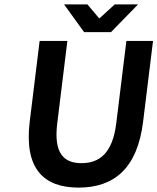

<svg xmlns="http://www.w3.org/2000/svg" viewBox="-20 -840 715 872"><path d="M337 12C497 12 604 -74 630 -288L675 -654H554L508 -280C491 -142 430 -99 350 -99C271 -99 223 -142 240 -280L286 -654H160L115 -288C89 -74 178 12 337 12ZM431 -756 377 -820H271L362 -694H484L607 -820H501Z"/></svg>

Font: Falling Sky
Style: MedObl
Weight: 500
Designer: Paul D. Hunt
Foundry: Adobe Systems Incorporated
Version: Version 1.02